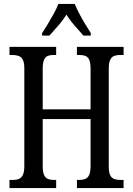

<svg xmlns="http://www.w3.org/2000/svg" viewBox="-20 -951 673 971"><path d="M28 0V-41H47Q64 -41 76.5 -46.5Q89 -52 96 -67Q103 -82 103 -111V-605Q103 -634 95.5 -648.5Q88 -663 74.5 -668Q61 -673 43 -673H28V-714H264V-673H251Q234 -673 221.5 -668Q209 -663 202.5 -648Q196 -633 196 -604V-398H438V-603Q438 -633 431.5 -648Q425 -663 412 -668Q399 -673 381 -673H369V-714H605V-673H587Q570 -673 557 -668Q544 -663 537 -648Q530 -633 530 -603V-108Q530 -80 537 -65.5Q544 -51 557 -46Q570 -41 587 -41H605V0H369V-41H381Q399 -41 412 -46.5Q425 -52 431.5 -67.5Q438 -83 438 -112V-349H196V-111Q196 -82 202.5 -67Q209 -52 221.5 -46.5Q234 -41 251 -41H264V0ZM193 -784Q206 -803 221.5 -829Q237 -855 252 -882Q267 -909 275 -931H358Q367 -909 381 -882Q395 -855 411 -829Q427 -803 439 -784V-771H402Q388 -788 372.5 -804.5Q357 -821 342.5 -839.5Q328 -858 316 -877Q304 -858 289.5 -839.5Q275 -821 259.5 -804.5Q244 -788 230 -771H193Z"/></svg>

Font: Noto Serif ExtraCondensed
Style: Regular
Weight: 400
Width: 2
Designer: Monotype Design Team
Foundry: Monotype Imaging Inc.
Version: Version 2.013